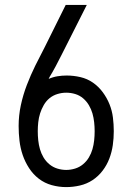

<svg xmlns="http://www.w3.org/2000/svg" viewBox="-20 -755 540 783"><path d="M250 8Q220 8 191 0Q162 -8 138.5 -26Q115 -44 98.5 -69.5Q82 -95 72.5 -123Q63 -151 59.5 -181Q56 -211 56 -241Q56 -284 65 -326Q74 -368 89.5 -408.5Q105 -449 124 -487.5Q143 -526 163 -564L248 -735H334L232 -533Q220 -509 207.5 -485.5Q195 -462 181 -439V-438Q181 -437 180.5 -437Q180 -437 180 -436L179 -434Q178 -434 178 -433Q196 -441 214.5 -444Q233 -447 252 -447Q280 -447 308 -440.5Q336 -434 359 -418Q382 -402 399 -379Q416 -356 426.5 -330Q437 -304 440.5 -276Q444 -248 444 -220Q444 -191 440 -163Q436 -135 426 -108.5Q416 -82 398.5 -59Q381 -36 357.5 -20.5Q334 -5 306 1.5Q278 8 250 8ZM250 -62Q268 -62 286 -67.5Q304 -73 318.5 -85Q333 -97 342.5 -113Q352 -129 357 -146.5Q362 -164 364 -182.5Q366 -201 366 -220Q366 -238 364 -256.5Q362 -275 357 -292.5Q352 -310 342.5 -326Q333 -342 319 -354Q305 -366 287 -371.5Q269 -377 250 -377Q232 -377 214 -371.5Q196 -366 182 -354.5Q168 -343 158.5 -326.5Q149 -310 143.5 -292.5Q138 -275 136 -256.5Q134 -238 134 -220Q134 -201 136 -182.5Q138 -164 143 -146.5Q148 -129 157.5 -113Q167 -97 181.5 -85Q196 -73 214 -67.5Q232 -62 250 -62Z"/></svg>

Font: Iosevka NFM
Style: Regular
Weight: 400
Monospace: yes
Designer: Belleve Invis
Foundry: Belleve Invis
Version: Version 29.0.4; ttfautohint (v1.8.4);Nerd Fonts 3.3.0